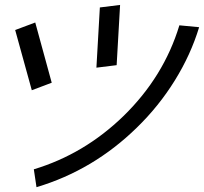

<svg xmlns="http://www.w3.org/2000/svg" viewBox="-20 -859 847 797"><path d="M464.2 -588.5 380.2 -578.1 394.5 -828.1 478.5 -838.5ZM194.7 -515.6 112 -484.4 43 -734.4 126.3 -765.6ZM131.5 -82 120.4 -156.2Q330.1 -219.4 492.8 -377.6Q660.2 -541 724.6 -753.9L806.6 -746.1Q772.1 -632.2 705.7 -525.1Q639.3 -418 548.2 -329.4Q367.2 -152.3 131.5 -82Z"/></svg>

Font: Monoid
Style: Italic
Weight: 400
Width: 4
Italic angle: -11°
Monospace: yes
Version: Version 0.61